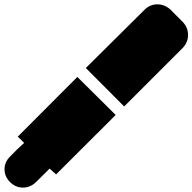

<svg xmlns="http://www.w3.org/2000/svg" viewBox="-20 -748 883 881"><path d="M702.1 -728.2Q668.7 -728.2 643.6 -703.6L373.8 -435.9L549.7 -259.5L819.5 -529.2Q843.1 -554.9 842.8 -588.2Q842.6 -621.5 819.5 -646.2L762.6 -703.6Q735.4 -728.2 702.1 -728.2ZM334.9 -394.9 61.5 -121 90.8 -92.3Q57.4 -62.6 26.2 -29.7Q0.5 -4.1 0.8 29.2Q1 62.6 26.4 87.7Q51.8 112.8 84.9 112.8Q117.9 112.8 143.6 89.2Q176.9 56.4 207.7 25.6L237.4 52.3L510.8 -220.5Z"/></svg>

Font: FiraCode Nerd Font
Style: Regular
Weight: 400
Designer: Carrois Corporate, Edenspiekermann AG, Nikita Prokopov
Foundry: Carrois Corporate, Edenspiekermann AG, Nikita Prokopov
Version: Version 6.002;Nerd Fonts 2.2.2